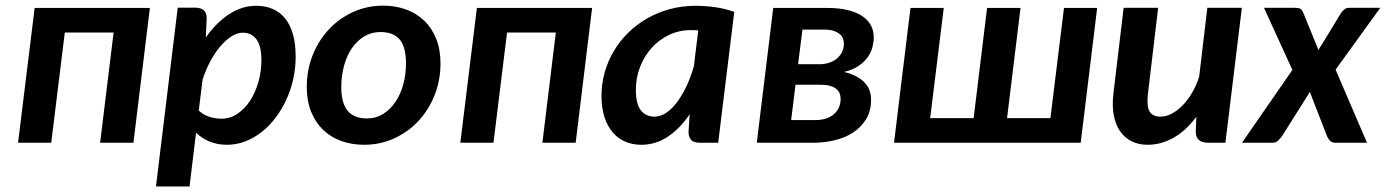

<svg xmlns="http://www.w3.org/2000/svg" viewBox="-20 -513 4980 690"><path d="M518.6 -484.4 459.5 0H339.8L388.2 -396H212.9L164.1 0H44.9L104.5 -484.4Z M540.5 157.2 618.7 -485.4H682.1Q701.7 -485.4 712.6 -475.8Q723.6 -466.3 722.7 -445.3L719.7 -378.4Q756.3 -430.7 802.5 -461.4Q848.6 -492.2 900.9 -492.2Q933.1 -492.2 959.2 -481.2Q985.4 -470.2 1003.9 -447.8Q1022.5 -425.3 1032.5 -390.9Q1042.5 -356.4 1042.5 -309.1Q1042.5 -267.6 1033.7 -228.3Q1024.9 -189 1008.5 -153.8Q992.2 -118.7 969.7 -89.1Q947.3 -59.6 919.7 -38.1Q892.1 -16.6 860.8 -4.6Q829.6 7.3 795.9 7.3Q761.2 7.3 733.4 -4.2Q705.6 -15.6 684.6 -36.1L661.1 157.2ZM852.5 -395.5Q832.5 -395.5 811.8 -382.3Q791 -369.1 771.7 -346.4Q752.4 -323.7 735.8 -292.7Q719.2 -261.7 708 -226.6L694.3 -115.7Q711.4 -99.6 732.9 -93Q754.4 -86.4 775.9 -86.4Q808.1 -86.4 834.7 -105Q861.3 -123.5 880.1 -153.3Q898.9 -183.1 909.2 -220.7Q919.4 -258.3 919.4 -296.9Q919.4 -347.2 901.9 -371.3Q884.3 -395.5 852.5 -395.5Z M1298.3 -87.4Q1331.1 -87.4 1356.9 -103.5Q1382.8 -119.6 1401.1 -146.7Q1419.4 -173.8 1429.2 -209.7Q1439 -245.6 1439 -285.2Q1439 -344.2 1416.3 -371.1Q1393.6 -397.9 1347.2 -397.9Q1314.9 -397.9 1288.8 -382.1Q1262.7 -366.2 1244.4 -339.4Q1226.1 -312.5 1216.3 -276.4Q1206.5 -240.2 1206.5 -200.2Q1206.5 -142.1 1229.5 -114.7Q1252.4 -87.4 1298.3 -87.4ZM1288.6 7.3Q1244.1 7.3 1206.3 -6.3Q1168.5 -20 1141.1 -46.4Q1113.8 -72.8 1098.1 -111.3Q1082.5 -149.9 1082.5 -199.7Q1082.5 -262.7 1104.2 -316.2Q1126 -369.6 1163.3 -408.9Q1200.7 -448.2 1250.5 -470.5Q1300.3 -492.7 1356.9 -492.7Q1401.4 -492.7 1439 -479Q1476.6 -465.3 1504.2 -439Q1531.7 -412.6 1547.4 -374Q1563 -335.4 1563 -285.6Q1563 -223.6 1541.5 -170.2Q1520 -116.7 1482.7 -77.1Q1445.3 -37.6 1395.3 -15.1Q1345.2 7.3 1288.6 7.3Z M2107.9 -484.4 2048.8 0H1929.2L1977.5 -396H1802.2L1753.4 0H1634.3L1693.8 -484.4Z M2561 0H2495.1Q2471.2 0 2462.4 -12Q2453.6 -23.9 2454.6 -41L2458.5 -102.5Q2424.3 -51.8 2380.6 -22.2Q2336.9 7.3 2284.2 7.3Q2254.4 7.3 2228.3 -3.4Q2202.1 -14.2 2182.9 -36.1Q2163.6 -58.1 2152.6 -91.1Q2141.6 -124 2141.6 -168.5Q2141.6 -211.9 2153.1 -252.7Q2164.6 -293.5 2186 -329.6Q2207.5 -365.7 2237.8 -395.5Q2268.1 -425.3 2305.7 -446.8Q2343.3 -468.3 2387 -480.2Q2430.7 -492.2 2479 -492.2Q2514.2 -492.2 2549.3 -487.3Q2584.5 -482.4 2618.7 -470.2ZM2332 -93.8Q2354 -93.8 2374.8 -107.9Q2395.5 -122.1 2413.8 -146.7Q2432.1 -171.4 2447.5 -204.3Q2462.9 -237.3 2473.6 -274.9L2489.3 -403.8Q2482.4 -404.3 2475.6 -404.5Q2468.8 -404.8 2462.4 -404.8Q2420.4 -404.8 2384.3 -387.5Q2348.1 -370.1 2321.8 -340.8Q2295.4 -311.5 2280.3 -272.7Q2265.1 -233.9 2265.1 -190.4Q2265.1 -139.2 2283 -116.5Q2300.8 -93.8 2332 -93.8Z M2758.8 -484.4H2953.6Q2997.1 -484.4 3028.6 -476.3Q3060.1 -468.3 3080.3 -454.1Q3100.6 -439.9 3110.4 -420.7Q3120.1 -401.4 3120.1 -378.9Q3120.1 -362.8 3115.5 -344.2Q3110.8 -325.7 3098.9 -308.3Q3086.9 -291 3066.2 -276.6Q3045.4 -262.2 3013.2 -254.4Q3057.1 -244.6 3083.7 -219.7Q3110.4 -194.8 3110.4 -154.3Q3110.4 -114.3 3092.8 -85.2Q3075.2 -56.2 3046.4 -37.1Q3017.6 -18.1 2979.7 -9Q2941.9 0 2901.9 0H2699.7ZM2838.9 -208.5 2823.2 -81.5H2910.2Q2930.7 -81.5 2947.3 -86.7Q2963.9 -91.8 2975.8 -101.8Q2987.8 -111.8 2994.4 -126Q3001 -140.1 3001 -158.2Q3001 -168.5 2997.3 -177.7Q2993.7 -187 2985.1 -193.8Q2976.6 -200.7 2962.6 -204.6Q2948.7 -208.5 2927.7 -208.5ZM2848.1 -282.2H2924.8Q2943.8 -282.2 2960 -287.6Q2976.1 -293 2987.8 -302.7Q2999.5 -312.5 3006.1 -326.2Q3012.7 -339.8 3012.7 -356Q3012.7 -365.7 3009.3 -374.8Q3005.9 -383.8 2997.3 -390.9Q2988.8 -397.9 2975.1 -402.3Q2961.4 -406.7 2940.9 -406.7H2863.8Z M3252 -484.4H3371.6L3322.8 -88.4H3479L3527.3 -484.4H3647.5L3599.1 -88.4H3754.9L3803.7 -484.4H3922.9L3863.8 0H3192.9Z M4142.1 -484.9 4105.5 -177.2Q4100.1 -131.8 4111.1 -112.8Q4122.1 -93.8 4150.9 -93.8Q4169.9 -93.8 4189.9 -104Q4210 -114.3 4228.8 -133.1Q4247.6 -151.9 4263.4 -178.5Q4279.3 -205.1 4289.6 -237.8L4318.8 -484.9H4442.9L4383.8 0H4321.8Q4275.9 0 4277.3 -42.5L4279.3 -93.3Q4241.7 -42.5 4196.8 -17.6Q4151.9 7.3 4104 7.3Q4072.3 7.3 4047.4 -4.9Q4022.5 -17.1 4005.9 -40.5Q3989.3 -64 3982.7 -98.4Q3976.1 -132.8 3981.4 -177.2L4018.1 -484.9Z M4624.5 -261.7 4522.5 -484.9H4635.7Q4647.9 -484.9 4653.3 -481.4Q4658.7 -478 4662.6 -469.7L4718.3 -333Q4720.7 -338.4 4723.9 -343.5Q4727.1 -348.6 4731 -354L4800.3 -467.8Q4806.6 -476.1 4813 -480.5Q4819.3 -484.9 4828.1 -484.9H4940.4L4779.8 -262.7L4892.6 0H4779.8Q4767.1 0 4760.3 -6.8Q4753.4 -13.7 4749.5 -22.5L4687 -183.1Q4684.6 -178.2 4682.1 -174.3Q4679.7 -170.4 4677.2 -166.5L4586.4 -22.5Q4580.1 -14.2 4572.3 -7.1Q4564.5 0 4553.2 0H4443.4Z"/></svg>

Font: Carlito
Style: Bold Italic
Weight: 700
Italic angle: -7°
Designer: Lukasz Dziedzic
Foundry: tyPoland Lukasz Dziedzic
Version: Version 1.104